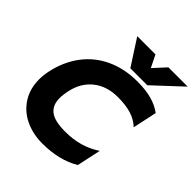

<svg xmlns="http://www.w3.org/2000/svg" viewBox="-248 -1084 1259 1259"><g transform="rotate(45 381.5 -454.0)"><path d="M295 -923H464L506 -838L584 -923H763L569 -742H412ZM40 -268Q40 -307 49 -349Q73 -461 135 -543.5Q197 -626 292 -670Q387 -714 507 -714Q582 -714 638 -699Q694 -684 737 -652L701 -484Q665 -519 613 -535Q561 -551 489 -551Q386 -551 318.5 -497Q251 -443 231 -349Q222 -309 222 -275Q222 -211 263.5 -178.5Q305 -146 403 -146Q475 -146 535.5 -163Q596 -180 653 -217L617 -50Q509 15 352 15Q264 15 193 -19Q122 -53 81 -117.5Q40 -182 40 -268Z"/></g></svg>

Font: Prompt
Style: Bold Italic
Weight: 700
Italic angle: -12°
Designer: Katatrad Team
Foundry: CadsonDemak
Version: Version 1.001